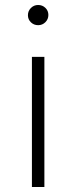

<svg xmlns="http://www.w3.org/2000/svg" viewBox="-20 -750 305 770"><path d="M108 -522V0H158V-522ZM104 -660.5C112 -652.8 121.7 -649 133 -649C144.3 -649 154 -653 162 -661C170 -669 174 -678.7 174 -690C174 -701.3 170 -710.8 162 -718.5C154 -726.2 144.3 -730 133 -730C121.7 -730 112 -726 104 -718C96 -710 92 -700.3 92 -689C92 -677.7 96 -668.2 104 -660.5Z"/></svg>

Font: Montserrat Custom ExtraLight
Style: Regular
Weight: 300
Designer: Julieta Ulanovsky
Foundry: Julieta Ulanovsky
Version: Version 7.200